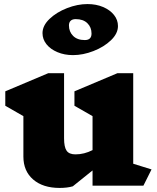

<svg xmlns="http://www.w3.org/2000/svg" viewBox="-20 -913 770 944"><path d="M685 0H435V-75L338 3Q311 11 273 11Q191 11 143 -30.5Q95 -72 95 -143V-342L6 -393V-464L217 -553H295V-233Q295 -190 307.5 -172Q320 -154 351 -154Q394 -154 435 -175V-342L346 -393V-464L557 -553H635V-108L725 -80ZM560 -785Q560 -748 525.5 -715Q491 -682 439.5 -662Q388 -642 339 -642Q297 -642 262.5 -656.5Q228 -671 208.5 -695.5Q189 -720 189 -750Q189 -787 223.5 -820Q258 -853 309.5 -873Q361 -893 410 -893Q453 -893 487 -878.5Q521 -864 540.5 -839.5Q560 -815 560 -785ZM319 -788Q319 -757 339.5 -736.5Q360 -716 397 -716Q430 -716 430 -748Q430 -779 409.5 -799Q389 -819 352 -819Q336 -819 327.5 -811Q319 -803 319 -788Z"/></svg>

Font: Inknut Antiqua Black
Style: Regular
Weight: 900
Designer: Claus Eggers Sørensen
Foundry: Claus Eggers Sørensen
Version: Version 1.003; ttfautohint (v1.8.2) -l 8 -r 50 -G 200 -x 14 